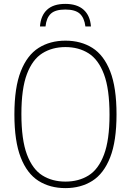

<svg xmlns="http://www.w3.org/2000/svg" viewBox="-20 -958 673 987"><path d="M316.5 9Q237 9 178 -28.2Q119 -65.5 86.5 -148.8Q54 -232 54 -370Q54 -508 86.8 -591.2Q119.5 -674.5 178.5 -711.8Q237.5 -749 316.5 -749Q396 -749 455 -711.8Q514 -674.5 546.5 -591.2Q579 -508 579 -370Q579 -232 546.2 -148.8Q513.5 -65.5 454.5 -28.2Q395.5 9 316.5 9ZM316.5 -24.5Q384.5 -24.5 435.2 -56Q486 -87.5 514.5 -162.8Q543 -238 543 -368Q543 -500.5 514.5 -576.2Q486 -652 435.2 -684Q384.5 -716 316.5 -716Q248.5 -716 197.8 -684.2Q147 -652.5 118.5 -577.5Q90 -502.5 90 -372Q90 -239.5 118.5 -163.8Q147 -88 197.8 -56.2Q248.5 -24.5 316.5 -24.5ZM185.5 -822Q189.5 -878 222 -908Q254.5 -938 315.5 -938Q376.5 -938 410 -907.8Q443.5 -877.5 447.5 -822H419Q413.5 -866.5 390 -887.8Q366.5 -909 315.5 -909Q264.5 -909 241.5 -887.8Q218.5 -866.5 214 -822Z"/></svg>

Font: Encode Sans SmCnd Th
Style: Regular
Weight: 100
Width: 4
Designer: Multiple Designers
Foundry: Impallari Type
Version: Version 3.002; ttfautohint (v1.8.3) -l 8 -r 50 -G 200 -x 14 